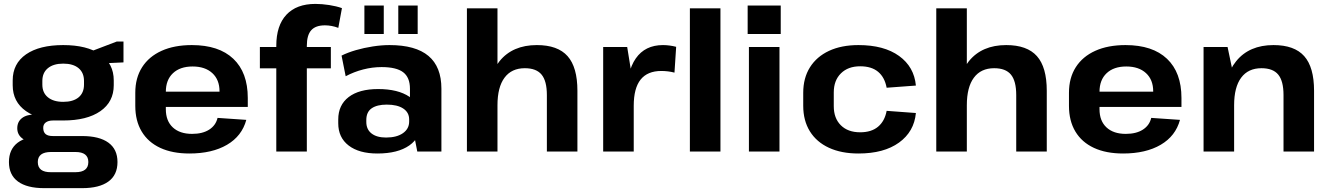

<svg xmlns="http://www.w3.org/2000/svg" viewBox="-20 -783 6872 992"><path d="M306.6 -160.5Q183.9 -160.5 114.7 -208.6Q45.6 -256.7 45.6 -342.8V-367.3Q45.6 -454.4 114.7 -502.3Q183.9 -550.1 306.6 -550.1Q429.3 -550.1 498.5 -502.3Q567.7 -454.4 567.7 -367.3V-342.8Q567.7 -256.7 498.5 -208.6Q429.3 -160.5 306.6 -160.5ZM208.5 189.1Q119.7 189.1 73 155Q26.2 120.9 26.2 54.2Q26.2 -11.4 71.4 -45.8Q116.6 -80.1 208 -80.1H404.2Q493.1 -80.1 540 -46Q587 -12 587 54.2Q587 120.9 540 155Q493.1 189.1 404.2 189.1ZM369.7 106.7Q436.4 106.7 436.4 54.2Q436.4 2.3 369.7 2.3H244Q175.3 2.3 175.3 54.2Q175.3 107.7 244 106.7ZM163.4 -48.9Q119.8 -48.9 94.5 -68.4Q69.2 -87.9 69.2 -120.3Q69.2 -153.8 93.5 -172.8Q117.8 -191.8 163.9 -191.8H306.6V-160.5H254.2Q229.8 -160.5 216.1 -150.1Q202.4 -139.7 203.4 -120.3Q204 -100 215.9 -90Q227.8 -80.1 253.2 -80.1H306.6V-48.9ZM306.6 -256.8Q358 -256.8 386 -280Q414 -303.3 414 -345.8V-364.8Q414 -407.3 386 -430.8Q358 -454.3 306.6 -454.3Q256.2 -454.3 227.5 -430.8Q198.8 -407.3 198.8 -364.8V-345.8Q198.8 -303.7 227.5 -280.3Q256.2 -256.8 306.6 -256.8ZM425.3 -508.2 583 -568.3H618V-460.6L425.3 -451.7Z M958.4 10.1Q870.5 10.1 807.9 -19Q745.3 -48.1 712.2 -103.3Q679 -158.4 679 -236.1V-303.9Q679 -380.6 714.2 -435.7Q749.4 -490.9 815 -520.5Q880.6 -550.1 971.1 -550.1Q1110.9 -550.1 1185.5 -479.3Q1260.2 -408.5 1260.2 -276.9V-230.5H807.8V-309.4H1135.5L1114.2 -279.1V-311Q1114.2 -371 1077 -405.2Q1039.7 -439.5 975.2 -439.5Q910.3 -439.5 873.5 -404.7Q836.8 -370 836.8 -308.5V-218.8Q836.8 -158.3 872.8 -124.8Q908.8 -91.3 972.3 -91.3Q1026.7 -91.3 1060.9 -113.3Q1095.1 -135.3 1104 -173.9L1252.6 -163.7Q1229.9 -80 1153 -35Q1076 10.1 958.4 10.1Z M1407.5 -546.1Q1407.5 -651.2 1459.8 -707Q1512.1 -762.8 1609.7 -762.8Q1643.1 -762.8 1680.8 -757Q1718.5 -751.1 1746.7 -741L1727.9 -639Q1711 -645.6 1693.4 -648.8Q1675.9 -652.1 1658.9 -652.1Q1610.6 -652.1 1588 -626.7Q1565.3 -601.4 1565.3 -546.1V0H1407.5ZM1322.7 -540H1689.4V-429.8H1322.7Z M2098.1 -194.1V-324.7Q2098.1 -383 2063.1 -409.7Q2028.1 -436.4 1951.6 -436.4Q1904.1 -436.4 1856.6 -424.2Q1809.1 -412 1766 -389.1L1744.7 -495.7Q1776.4 -511.6 1818.6 -523.9Q1860.8 -536.1 1906.3 -543.1Q1951.8 -550.1 1992.4 -550.1Q2127 -550.1 2193.8 -494Q2260.6 -437.9 2260.6 -324.7V0H2136ZM1929.8 10.1Q1835 10.1 1781.3 -31.2Q1727.6 -72.5 1727.6 -146.1V-165.7Q1727.6 -240.3 1781.5 -281.6Q1835.5 -322.9 1933.8 -322.9Q2036.6 -322.9 2095.5 -282.9Q2154.4 -242.8 2154.4 -169.2V-148.1Q2154.4 -73.5 2095 -31.7Q2035.6 10.1 1929.8 10.1ZM1974.6 -72.4Q2029.6 -72.4 2061.8 -94.9Q2094 -117.4 2094 -155V-165.8Q2094 -201.9 2063.5 -222.2Q2033.1 -242.5 1978.1 -242.5Q1928.1 -242.5 1900.3 -223.4Q1872.6 -204.3 1872.6 -162.9V-153Q1872.6 -114.5 1899.6 -93.4Q1926.6 -72.4 1974.6 -72.4ZM1962.8 -754.4V-607.4H1862.7V-754.4ZM2138 -754.4V-607.4H2037.8V-754.4Z M2805.5 -291.9Q2805.5 -364.5 2778.2 -397.5Q2751 -430.6 2691.5 -430.6Q2623.1 -430.6 2586.7 -381.6Q2550.3 -332.7 2550.3 -239.3L2492.5 -157.3L2493.5 -227.4Q2493.5 -384 2561 -467Q2628.4 -550.1 2753.7 -550.1Q2861.6 -550.1 2912.4 -493Q2963.3 -435.9 2963.3 -314V0H2805.5ZM2392.4 -740H2550.3V-378.6V0H2392.4Z M3096.4 -540H3220.5L3254.3 -331.1V0H3096.4ZM3216.9 -277.7Q3216.9 -412.2 3264.9 -481.1Q3312.8 -550.1 3405.4 -550.1Q3421.9 -550.1 3439.2 -547.8Q3456.4 -545.6 3473.5 -541.1L3464.8 -407.8Q3432.2 -416.3 3396.7 -416.3Q3325.4 -416.3 3289.8 -371.8Q3254.3 -327.2 3254.3 -236.6Z M3702.3 -740V0H3544.4V-740Z M4007.3 -540V0H3849.4V-540ZM4013.8 -754.4V-607.4H3842.9V-754.4Z M4415.4 10.1Q4327 10.1 4262.9 -19.5Q4198.8 -49.1 4164.4 -104.5Q4130 -159.9 4130 -236.6V-303.4Q4130 -379.6 4164.6 -435Q4199.3 -490.4 4263.4 -520.3Q4327.4 -550.1 4415.4 -550.1Q4547.3 -550.1 4625.2 -493.9Q4703.1 -437.7 4712.1 -340.9L4561 -329.7Q4551.1 -383.3 4517.1 -411.9Q4483.1 -440.5 4424.2 -440.5Q4361.7 -440.5 4324.8 -404Q4287.8 -367.5 4287.8 -305.4V-234.6Q4287.8 -172 4324.3 -135.8Q4360.7 -99.5 4424.2 -99.5Q4482.2 -99.5 4516.6 -128.3Q4551.1 -157.2 4561 -210.3L4712.1 -199.1Q4703.1 -102.8 4625 -46.3Q4546.8 10.1 4415.4 10.1Z M5230.5 -291.9Q5230.5 -364.5 5203.2 -397.5Q5176 -430.6 5116.5 -430.6Q5048.1 -430.6 5011.7 -381.6Q4975.3 -332.7 4975.3 -239.3L4917.5 -157.3L4918.5 -227.4Q4918.5 -384 4986 -467Q5053.4 -550.1 5178.7 -550.1Q5286.6 -550.1 5337.4 -493Q5388.3 -435.9 5388.3 -314V0H5230.5ZM4817.4 -740H4975.3V-378.6V0H4817.4Z M5782.4 10.1Q5694.5 10.1 5631.9 -19Q5569.3 -48.1 5536.2 -103.3Q5503 -158.4 5503 -236.1V-303.9Q5503 -380.6 5538.2 -435.7Q5573.4 -490.9 5639 -520.5Q5704.6 -550.1 5795.1 -550.1Q5934.9 -550.1 6009.5 -479.3Q6084.2 -408.5 6084.2 -276.9V-230.5H5631.8V-309.4H5959.5L5938.2 -279.1V-311Q5938.2 -371 5901 -405.2Q5863.7 -439.5 5799.2 -439.5Q5734.3 -439.5 5697.5 -404.7Q5660.8 -370 5660.8 -308.5V-218.8Q5660.8 -158.3 5696.8 -124.8Q5732.8 -91.3 5796.3 -91.3Q5850.7 -91.3 5884.9 -113.3Q5919.1 -135.3 5928 -173.9L6076.6 -163.7Q6053.9 -80 5977 -35Q5900 10.1 5782.4 10.1Z M6611.5 -291.9Q6611.5 -364.5 6584.2 -397.5Q6557 -430.6 6497.5 -430.6Q6429.1 -430.6 6392.7 -381.6Q6356.3 -332.7 6356.3 -239.3L6299.5 -157.3V-227.4Q6299.5 -384 6367 -467Q6434.4 -550.1 6559.7 -550.1Q6667.6 -550.1 6718.4 -493Q6769.3 -435.9 6769.3 -314V0H6611.5ZM6198.4 -540H6322.5L6356.3 -378.6V0H6198.4Z"/></svg>

Font: Pathway Extreme 8pt Thin
Style: Regular
Weight: 100
Version: Version 1.001;gftools[0.9.26]